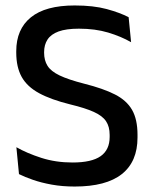

<svg xmlns="http://www.w3.org/2000/svg" viewBox="-20 -671 564 703"><path d="M253.5 12Q208 12 169.5 5Q131 -2 100.8 -12.5Q70.5 -23 49.5 -33.5L40 -132Q78.5 -110 131.2 -93Q184 -76 245.5 -76Q315.5 -76 348.5 -99.2Q381.5 -122.5 381.5 -169.5V-177Q381.5 -207.5 368.2 -227.2Q355 -247 323.5 -261.2Q292 -275.5 238 -288.5Q167 -306 123.2 -329.8Q79.5 -353.5 59.5 -389.2Q39.5 -425 39.5 -478.5V-483.5Q39.5 -564 93 -607.5Q146.5 -651 253.5 -651Q322 -651 370.8 -637.8Q419.5 -624.5 451 -608L460 -516.5Q423.5 -537.5 376 -551.8Q328.5 -566 269 -566Q222.5 -566 194.5 -555.8Q166.5 -545.5 154 -526.2Q141.5 -507 141.5 -480V-478Q141.5 -450 154 -430Q166.5 -410 198.2 -394.8Q230 -379.5 288.5 -364.5Q358 -347 400.8 -325.2Q443.5 -303.5 463.5 -268.8Q483.5 -234 483.5 -177.5V-167.5Q483.5 -79 426 -33.5Q368.5 12 253.5 12Z"/></svg>

Font: Anek Devanagari Medium Medium
Style: Regular
Weight: 500
Version: Version 1.003